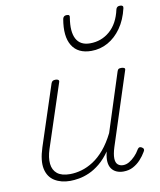

<svg xmlns="http://www.w3.org/2000/svg" viewBox="-92 -909 831 999"><g transform="rotate(-10 323.0 -409.5)"><path d="M198 17Q150 17 116 -4Q82 -25 72.5 -68.5Q63 -112 85 -180L190 -500Q193 -508 198 -511.5Q203 -515 214 -515Q223 -515 228 -511Q233 -507 230 -499L120 -165Q106 -122 109.5 -88.5Q113 -55 136 -36.5Q159 -18 203 -18Q233 -18 264.5 -27Q296 -36 327 -56Q358 -76 386.5 -109.5Q415 -143 440 -193L539 -501Q542 -510 546 -513Q550 -516 561 -516Q571 -516 576.5 -512.5Q582 -509 579 -501L454 -116Q443 -81 443.5 -58.5Q444 -36 455 -26Q466 -16 483 -16Q500 -16 516 -25.5Q532 -35 546.5 -50Q561 -65 570 -81Q573 -87 578.5 -91Q584 -95 594 -90Q602 -86 603.5 -79.5Q605 -73 600 -66Q588 -45 570.5 -26Q553 -7 530.5 5Q508 17 479 17Q459 17 443 10Q427 3 417 -11Q407 -25 405 -46.5Q403 -68 410 -97L411 -101Q385 -64 356.5 -40.5Q328 -17 299.5 -4.5Q271 8 245 12.5Q219 17 198 17ZM424 -630Q353 -630 322.5 -679.5Q292 -729 308 -820Q310 -828 315 -832Q320 -836 329 -836Q339 -836 342 -832Q345 -828 343 -820Q331 -747 351.5 -708.5Q372 -670 424 -670Q484 -670 528.5 -708.5Q573 -747 589 -820Q591 -828 596 -832Q601 -836 611 -836Q620 -836 624 -832Q628 -828 626 -820Q612 -760 582 -717.5Q552 -675 511.5 -652.5Q471 -630 424 -630Z"/></g></svg>

Font: Playwrite RO Thin
Style: Regular
Weight: 250
Version: Version 1.002